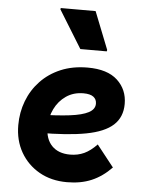

<svg xmlns="http://www.w3.org/2000/svg" viewBox="-57 -864 714 927"><g transform="rotate(5 300.0 -400.5)"><path d="M302.5 17Q226 17 168 -16Q110 -49 77.2 -106.2Q44.5 -163.5 44.5 -237Q44.5 -299 65.5 -354.2Q86.5 -409.5 126.8 -452Q167 -494.5 224.5 -518.8Q282 -543 354.5 -543Q450.5 -543 499 -498Q547.5 -453 547.5 -383.5Q547.5 -319.5 505.5 -281Q463.5 -242.5 374.8 -225.8Q286 -209 145 -209L137.5 -296.5Q228 -298.5 288.2 -306Q348.5 -313.5 378.8 -329.5Q409 -345.5 409 -372.5Q409 -394 393.2 -405.8Q377.5 -417.5 345 -417.5Q297 -417.5 261.2 -393Q225.5 -368.5 205.8 -328.2Q186 -288 186 -240.5Q186 -182 217.5 -149.5Q249 -117 306 -117Q343 -117 373.8 -131.2Q404.5 -145.5 435 -177.5L517.5 -73Q473 -27 421.2 -5Q369.5 17 302.5 17ZM311 -629 198.5 -811.5 199.5 -818H368.5L440.5 -636L439 -629Z"/></g></svg>

Font: Google Sans Code
Style: Italic
Weight: 400
Italic angle: -10°
Monospace: yes
Designer: Google Sans Code Authors
Foundry: Google LLC
Version: Version 6.000